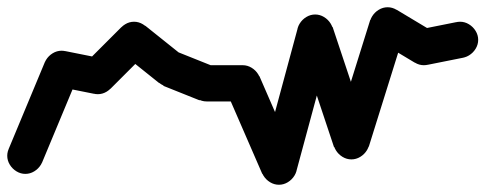

<svg xmlns="http://www.w3.org/2000/svg" viewBox="-20 -470 1340 530"><path d="M0 -40Q0 -27 7 -15.5Q14 -4 25.5 3Q37 10 50 10Q63 10 74.5 3Q86 -4 93 -15.5Q100 -27 100 -40Q100 -53 93 -64.5Q86 -76 74.5 -83Q63 -90 50 -90Q37 -90 25.5 -83Q14 -76 7 -64.5Q0 -53 0 -40Z M4 -59 96 -21 196 -261 104 -299Z M100 -280Q100 -267 107 -255.5Q114 -244 125.5 -237Q137 -230 150 -230Q163 -230 174.5 -237Q186 -244 193 -255.5Q200 -267 200 -280Q200 -293 193 -304.5Q186 -316 174.5 -323Q163 -330 150 -330Q137 -330 125.5 -323Q114 -316 107 -304.5Q100 -293 100 -280Z M160 -329 140 -231 240 -211 260 -309Z M200 -260Q200 -247 207 -235.5Q214 -224 225.5 -217Q237 -210 250 -210Q263 -210 274.5 -217Q286 -224 293 -235.5Q300 -247 300 -260Q300 -273 293 -284.5Q286 -296 274.5 -303Q263 -310 250 -310Q237 -310 225.5 -303Q214 -296 207 -284.5Q200 -273 200 -260Z M215 -295 285 -225 385 -325 315 -395Z M300 -360Q300 -347 307 -335.5Q314 -324 325.5 -317Q337 -310 350 -310Q363 -310 374.5 -317Q386 -324 393 -335.5Q400 -347 400 -360Q400 -373 393 -384.5Q386 -396 374.5 -403Q363 -410 350 -410Q337 -410 325.5 -403Q314 -396 307 -384.5Q300 -373 300 -360Z M381 -399 319 -321 419 -241 481 -319Z M400 -280Q400 -267 407 -255.5Q414 -244 425.5 -237Q437 -230 450 -230Q463 -230 474.5 -237Q486 -244 493 -255.5Q500 -267 500 -280Q500 -293 493 -304.5Q486 -316 474.5 -323Q463 -330 450 -330Q437 -330 425.5 -323Q414 -316 407 -304.5Q400 -293 400 -280Z M469 -327 431 -233 531 -193 569 -287Z M500 -240Q500 -227 507 -215.5Q514 -204 525.5 -197Q537 -190 550 -190Q563 -190 574.5 -197Q586 -204 593 -215.5Q600 -227 600 -240Q600 -253 593 -264.5Q586 -276 574.5 -283Q563 -290 550 -290Q537 -290 525.5 -283Q514 -276 507 -264.5Q500 -253 500 -240Z M550 -290V-190H650V-290Z M600 -240Q600 -227 607 -215.5Q614 -204 625.5 -197Q637 -190 650 -190Q663 -190 674.5 -197Q686 -204 693 -215.5Q700 -227 700 -240Q700 -253 693 -264.5Q686 -276 674.5 -283Q663 -290 650 -290Q637 -290 625.5 -283Q614 -276 607 -264.5Q600 -253 600 -240Z M696 -260 604 -220 704 10 796 -30Z M700 -10Q700 3 707 14.5Q714 26 725.5 33Q737 40 750 40Q763 40 774.5 33Q786 26 793 14.5Q800 3 800 -10Q800 -23 793 -34.5Q786 -46 774.5 -53Q763 -60 750 -60Q737 -60 725.5 -53Q714 -46 707 -34.5Q700 -23 700 -10Z M702 -23 798 3 898 -367 802 -393Z M800 -380Q800 -367 807 -355.5Q814 -344 825.5 -337Q837 -330 850 -330Q863 -330 874.5 -337Q886 -344 893 -355.5Q900 -367 900 -380Q900 -393 893 -404.5Q886 -416 874.5 -423Q863 -430 850 -430Q837 -430 825.5 -423Q814 -416 807 -404.5Q800 -393 800 -380Z M898 -396 802 -364 902 -64 998 -96Z M900 -80Q900 -67 907 -55.5Q914 -44 925.5 -37Q937 -30 950 -30Q963 -30 974.5 -37Q986 -44 993 -55.5Q1000 -67 1000 -80Q1000 -93 993 -104.5Q986 -116 974.5 -123Q963 -130 950 -130Q937 -130 925.5 -123Q914 -116 907 -104.5Q900 -93 900 -80Z M902 -95 998 -65 1098 -385 1002 -415Z M1000 -400Q1000 -387 1007 -375.5Q1014 -364 1025.5 -357Q1037 -350 1050 -350Q1063 -350 1074.5 -357Q1086 -364 1093 -375.5Q1100 -387 1100 -400Q1100 -413 1093 -424.5Q1086 -436 1074.5 -443Q1063 -450 1050 -450Q1037 -450 1025.5 -443Q1014 -436 1007 -424.5Q1000 -413 1000 -400Z M1075 -443 1025 -357 1125 -297 1175 -383Z M1100 -340Q1100 -327 1107 -315.5Q1114 -304 1125.5 -297Q1137 -290 1150 -290Q1163 -290 1174.5 -297Q1186 -304 1193 -315.5Q1200 -327 1200 -340Q1200 -353 1193 -364.5Q1186 -376 1174.5 -383Q1163 -390 1150 -390Q1137 -390 1125.5 -383Q1114 -376 1107 -364.5Q1100 -353 1100 -340Z M1140 -389 1160 -291 1260 -311 1240 -409Z M1200 -360Q1200 -347 1207 -335.5Q1214 -324 1225.5 -317Q1237 -310 1250 -310Q1263 -310 1274.5 -317Q1286 -324 1293 -335.5Q1300 -347 1300 -360Q1300 -373 1293 -384.5Q1286 -396 1274.5 -403Q1263 -410 1250 -410Q1237 -410 1225.5 -403Q1214 -396 1207 -384.5Q1200 -373 1200 -360Z"/></svg>

Font: Linefont
Style: Regular
Weight: 400
Monospace: yes
Version: Version 3.002;gftools[0.9.33]